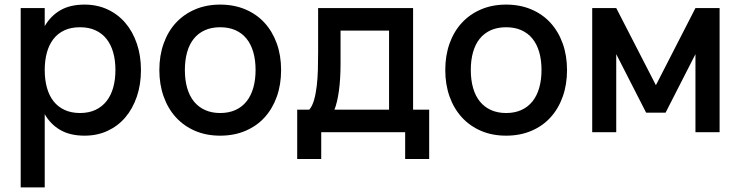

<svg xmlns="http://www.w3.org/2000/svg" viewBox="-20 -575 3220 835"><path d="M70 240V-540H174.5V-461.5Q200 -505.5 242.2 -530.2Q284.5 -555 348 -555Q402.5 -555 447.8 -534Q493 -513 525.2 -475.2Q557.5 -437.5 575.2 -385.2Q593 -333 593 -270.5Q593 -207 575 -154.5Q557 -102 524.8 -64.2Q492.5 -26.5 447.5 -5.8Q402.5 15 348 15Q284.5 15 242 -9.8Q199.5 -34.5 174.5 -78.5V240ZM328 -83.5Q366.5 -83.5 395.5 -97.2Q424.5 -111 443.8 -135.8Q463 -160.5 472.5 -194.8Q482 -229 482 -270.5Q482 -313 472.2 -347.2Q462.5 -381.5 443.2 -405.8Q424 -430 395.2 -443.2Q366.5 -456.5 328 -456.5Q288.5 -456.5 259.8 -443Q231 -429.5 212 -404.8Q193 -380 183.8 -346Q174.5 -312 174.5 -270.5Q174.5 -228 184.2 -193.2Q194 -158.5 213.2 -134.2Q232.5 -110 261.2 -96.8Q290 -83.5 328 -83.5Z M937.5 15Q877 15 828.2 -6Q779.5 -27 745 -64.8Q710.5 -102.5 691.8 -155Q673 -207.5 673 -270.5Q673 -333.5 691.8 -386Q710.5 -438.5 745.2 -476Q780 -513.5 828.8 -534.2Q877.5 -555 937.5 -555Q998 -555 1047 -534.2Q1096 -513.5 1130.5 -475.8Q1165 -438 1183.8 -385.8Q1202.5 -333.5 1202.5 -270.5Q1202.5 -207 1183.8 -154.5Q1165 -102 1130.5 -64.2Q1096 -26.5 1047 -5.8Q998 15 937.5 15ZM937.5 -83.5Q975 -83.5 1003.8 -96.5Q1032.5 -109.5 1052 -133.8Q1071.5 -158 1081.5 -192.8Q1091.5 -227.5 1091.5 -270.5Q1091.5 -314 1081.5 -348.5Q1071.5 -383 1052 -407Q1032.5 -431 1003.8 -443.8Q975 -456.5 937.5 -456.5Q899.5 -456.5 870.8 -443.5Q842 -430.5 822.8 -406.5Q803.5 -382.5 793.8 -348Q784 -313.5 784 -270.5Q784 -227 794 -192.2Q804 -157.5 823.5 -133.5Q843 -109.5 871.8 -96.5Q900.5 -83.5 937.5 -83.5Z M1272.5 -98H1325Q1338 -113 1345.8 -140Q1353.5 -167 1357.5 -201Q1361.5 -235 1362.5 -273.2Q1363.5 -311.5 1363.5 -348.5V-540H1776.5V-98H1846.5V116.5H1742V0H1377V116.5H1272.5ZM1672 -98V-442H1461V-295.5Q1461 -264 1459.2 -235Q1457.5 -206 1454 -180.5Q1450.5 -155 1445.5 -134Q1440.5 -113 1434.5 -98Z M2181 15Q2120.5 15 2071.8 -6Q2023 -27 1988.5 -64.8Q1954 -102.5 1935.2 -155Q1916.5 -207.5 1916.5 -270.5Q1916.5 -333.5 1935.2 -386Q1954 -438.5 1988.8 -476Q2023.5 -513.5 2072.2 -534.2Q2121 -555 2181 -555Q2241.5 -555 2290.5 -534.2Q2339.5 -513.5 2374 -475.8Q2408.5 -438 2427.2 -385.8Q2446 -333.5 2446 -270.5Q2446 -207 2427.2 -154.5Q2408.5 -102 2374 -64.2Q2339.5 -26.5 2290.5 -5.8Q2241.5 15 2181 15ZM2181 -83.5Q2218.5 -83.5 2247.2 -96.5Q2276 -109.5 2295.5 -133.8Q2315 -158 2325 -192.8Q2335 -227.5 2335 -270.5Q2335 -314 2325 -348.5Q2315 -383 2295.5 -407Q2276 -431 2247.2 -443.8Q2218.5 -456.5 2181 -456.5Q2143 -456.5 2114.2 -443.5Q2085.5 -430.5 2066.2 -406.5Q2047 -382.5 2037.2 -348Q2027.5 -313.5 2027.5 -270.5Q2027.5 -227 2037.5 -192.2Q2047.5 -157.5 2067 -133.5Q2086.5 -109.5 2115.2 -96.5Q2144 -83.5 2181 -83.5Z M2555.5 0V-540H2660L2832.5 -204.5L3004.5 -540H3109.5V0H3004.5V-339.5L2874.5 -85H2790L2660 -339.5V0Z"/></svg>

Font: Vela Sans SemBd
Style: Regular
Weight: 600
Designer: Principal design: Mikhail Sharanda - project Manrope.
Design modification: Ravid Balaliev
Foundry: Mikhail Sharanda
Version: Version 1.001